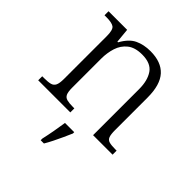

<svg xmlns="http://www.w3.org/2000/svg" viewBox="-206 -684 1044 1044"><g transform="rotate(45 316.0 -161.5)"><path d="M33 0V-31H48Q78 -31 95 -35.5Q112 -40 119.5 -55.5Q127 -71 127 -104V-434Q127 -482 110.5 -493.5Q94 -505 54 -505H38V-536H181L189 -453H194Q224 -507 263 -525.5Q302 -544 353 -544Q436 -544 478 -498Q520 -452 520 -354V-104Q520 -71 526 -55.5Q532 -40 548.5 -35.5Q565 -31 595 -31H605V0H455V-354Q455 -420 428 -459.5Q401 -499 334 -499Q279 -499 248 -474Q217 -449 204.5 -409.5Q192 -370 192 -326V-102Q192 -70 199 -55Q206 -40 223 -35.5Q240 -31 269 -31H280V0ZM273 208Q281 173 288 134Q295 95 300 61H371V71Q362 92 349.5 119.5Q337 147 323.5 174Q310 201 298 221H273Z"/></g></svg>

Font: Noto Serif Hentaigana Light
Style: Regular
Weight: 300
Designer: Kazuhiro Yamada
Foundry: nipponia
Version: Version 1.000; ttfautohint (v1.8.4.7-5d5b)